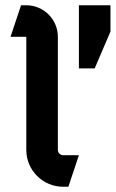

<svg xmlns="http://www.w3.org/2000/svg" viewBox="-20 -690 440 730"><path d="M280 -670V-430H340L400 -570V-670ZM60 -670 20 -550H80V-120C80 -42.7 142.7 20 220 20H240L280 -100H220C209 -100 200 -109 200 -120V-550C200 -616.2 146.2 -670 80 -670Z"/></svg>

Font: Abibas
Style: Medium
Weight: 500
Version: Version 0.3